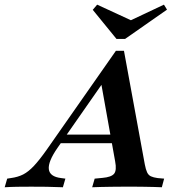

<svg xmlns="http://www.w3.org/2000/svg" viewBox="-90 -789 751 809"><path d="M152.4 -166.1Q112.1 -108.1 115.7 -76.2Q119.4 -44.4 167.7 -38.7L185.5 -36.3L175 0Q139.5 -1.6 106 -2Q72.6 -2.4 41.1 -2.4Q10.5 -2.4 -16.9 -2Q-44.4 -1.6 -70.2 0L-59.7 -36.3L-44.4 -38.7Q-14.5 -42.7 7.7 -54Q29.8 -65.3 53.2 -90.3Q76.6 -115.3 107.3 -158.9L398.4 -575H432.3L520.2 -96Q524.2 -75 529.8 -62.9Q535.5 -50.8 546 -46Q556.5 -41.1 574.2 -38.7L601.6 -36.3L591.9 0Q577.4 -0.8 558.1 -1.2Q538.7 -1.6 519 -2Q499.2 -2.4 480.6 -2.4H476.6H473.4Q451.6 -2.4 427.4 -2.4Q403.2 -2.4 379.8 -2Q356.5 -1.6 335.5 -1.2Q314.5 -0.8 298.4 0L308.9 -36.3L341.9 -39.5Q379 -42.7 390.7 -56.9Q402.4 -71 395.2 -108.9L334.7 -446.8L371.8 -480.6ZM152.4 -185.5 175.8 -221.8H417.7L424.2 -185.5ZM600.8 -769.4 613.7 -748.4 437.1 -625H400.8L300.8 -747.6L319.4 -769.4L485.5 -692.7L417.7 -683.1Z"/></svg>

Font: Playfair 9pt
Style: Bold Italic
Weight: 700
Italic angle: -15.6°
Designer: Claus Eggers Sørensen
Foundry: Claus Eggers Sørensen
Version: Version 2.203